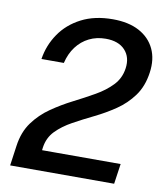

<svg xmlns="http://www.w3.org/2000/svg" viewBox="-82 -802 753 870"><g transform="rotate(10 294.0 -366.5)"><path d="M23.5 0 32 -60.5 36.5 -92.5Q45.5 -157 78.2 -201.8Q111 -246.5 157 -278.2Q203 -310 253.2 -335.5Q303.5 -361 348.8 -386.8Q394 -412.5 425 -445Q456 -477.5 462.5 -523.5Q470 -575.5 440 -608Q410 -640.5 351 -640.5Q309 -640.5 274.8 -623.5Q240.5 -606.5 216.8 -575Q193 -543.5 182.5 -499.5H79.5Q89.5 -564 125.8 -617Q162 -670 223 -701.5Q284 -733 367.5 -733Q440 -733 489 -706.8Q538 -680.5 560.2 -633.5Q582.5 -586.5 573.5 -524Q564.5 -459.5 532.2 -415.5Q500 -371.5 455 -341Q410 -310.5 360.8 -286.5Q311.5 -262.5 267 -238Q222.5 -213.5 192.2 -182.5Q162 -151.5 155.5 -105.5L154 -93H515.5L502 0Z"/></g></svg>

Font: Public Sans Thin Medium
Style: Italic
Weight: 500
Italic angle: -8°
Version: Version 2.001